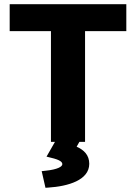

<svg xmlns="http://www.w3.org/2000/svg" viewBox="-20 -674 646 912"><path d="M384 -526H580V-654H26V-526H222V0H241L201 70L221 75C269 86 276 97 276 106C276 117 255 131 196 137L178 139L196 218L210 217C303 211 404 182 404 104C404 63 379 38 344 23L357 0H384Z"/></svg>

Font: Falling Sky
Style: Bd+
Weight: 400
Designer: Paul D. Hunt
Foundry: Adobe Systems Incorporated
Version: Version 1.02